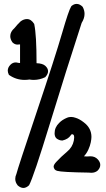

<svg xmlns="http://www.w3.org/2000/svg" viewBox="-20 -848 540 977"><path d="M370.1 -828.1Q385.7 -828.1 400.4 -813.5Q410.2 -795.9 410.2 -777.3Q410.2 -754.9 395.5 -731.4Q318.4 -495.1 234.4 -220.7Q150.4 53.7 127.9 94.7Q113.3 108.4 99.1 108.4Q85 108.4 70.3 95.7Q57.6 80.1 57.6 62.5Q57.6 49.8 63.5 37.1Q70.3 8.8 165.5 -274.4Q260.7 -557.6 296.9 -682.6Q329.1 -793.9 341.8 -814.5Q343.8 -818.4 347.7 -820.3Q358.4 -828.1 370.1 -828.1ZM117.2 -751Q138.7 -751 154.3 -725.6V-724.6Q166 -669.9 166 -526.4Q197.3 -525.4 210.9 -512.7Q224.6 -500 224.6 -485.4Q224.6 -470.7 210 -455.1Q181.6 -441.4 151.4 -441.4Q140.6 -441.4 129.9 -443.4Q117.2 -441.4 105.5 -441.4Q62.5 -441.4 27.3 -465.8L25.4 -466.8Q19.5 -479.5 19.5 -488.3Q19.5 -504.9 33.2 -518.6Q44.9 -530.3 59.6 -530.3Q65.4 -530.3 72.3 -528.3L82 -527.3V-622.1L68.4 -621.1Q54.7 -621.1 43 -632.8Q32.2 -648.4 32.2 -664.1Q32.2 -686.5 53.7 -705.1Q68.4 -723.6 85 -739.3Q100.6 -751 117.2 -751ZM421.9 -51.8 440.4 -52.7Q462.9 -52.7 477.5 -37.1Q490.2 -23.4 490.2 -8.8Q490.2 5.9 477.5 19.5Q464.8 31.2 444.3 31.2Q438.5 31.2 431.6 30.3Q294.9 28.3 271.5 21.5Q263.7 19.5 258.8 14.6Q252.9 6.8 252.9 0Q252.9 -9.8 266.6 -24.4Q290 -49.8 321.3 -76.2Q348.6 -98.6 355.5 -131.8Q357.4 -143.6 357.4 -147.5Q357.4 -161.1 352.5 -163.1Q349.6 -165 346.7 -165Q342.8 -165 339.8 -159.2Q327.1 -139.6 296.9 -132.8Q284.2 -133.8 279.3 -136.7Q270.5 -140.6 266.6 -144.5Q257.8 -153.3 257.8 -169.9Q257.8 -200.2 281.2 -222.7Q295.9 -238.3 321.3 -249Q330.1 -252.9 341.3 -252.9Q352.5 -252.9 363.3 -249Q383.8 -243.2 406.2 -225.6Q445.3 -196.3 445.3 -151.4Q445.3 -140.6 441.9 -123.5Q438.5 -106.4 429.7 -86.9Q420.9 -67.4 407.2 -52.7Q415 -51.8 421.9 -51.8Z"/></svg>

Font: JasonHandwriting2
Style: SemiBold
Weight: 600
Version: Version 1.04.7